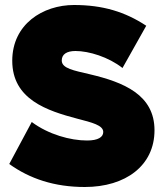

<svg xmlns="http://www.w3.org/2000/svg" viewBox="-20 -735 660 768"><path d="M319 13C483 13 598 -73 598 -214C598 -356 475 -406 339 -438C276 -453 227 -461 227 -493C227 -518 247 -531 282 -531C336 -531 414 -507 470 -463L565 -632C480 -688 391 -715 276 -715C151 -715 29 -638 29 -492C29 -337 169 -292 290 -260C348 -245 393 -234 393 -207C393 -187 373 -173 328 -173C262 -173 174 -197 107 -247L17 -79C99 -20 198 13 319 13Z"/></svg>

Font: Fixel Display Black
Style: Regular
Weight: 900
Designer: AlfaBravo + MacPaw
Foundry: Kyrylo Tkachov, Marchela Mozhyna, Serhii Makarenko, Maria Weinstein, Zakhar Kryvoshyya
Version: Version 1.211